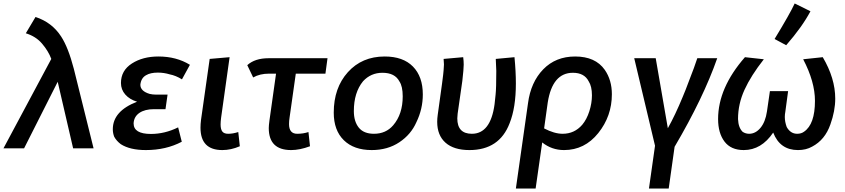

<svg xmlns="http://www.w3.org/2000/svg" viewBox="-104 -856 4877 1108"><path d="M436 0 322 -459Q290 -582 249 -645Q196 -727 101 -758L45 -664Q103 -646 138 -605Q175 -562 192 -516L-84 0H35L229 -384L318 0Z M738 10Q854 10 945 -38L924 -121Q847 -83 767 -83Q667 -83 667 -144Q669 -183 700.5 -204.5Q732 -226 785 -226H851L863 -310H797Q777 -310 760 -314Q706 -330 706 -367Q710 -406 739 -422Q764 -437 807 -437Q842 -437 875 -427Q911 -420 946 -398L992 -482Q914 -530 810 -530Q720 -530 657 -489.5Q594 -449 594 -377Q594 -339 619 -310.5Q644 -282 687 -269Q547 -215 547 -110Q547 -88 555 -67Q568 -43 593 -24Q646 10 738 10Z M1179 10Q1229 10 1280 -12L1271 -94Q1240 -84 1213 -84Q1189 -84 1179 -97Q1169 -110 1169 -138Q1169 -154 1172 -177L1221 -526L1106 -516L1056 -164Q1053 -140 1053 -119Q1053 10 1179 10Z M1576 10Q1626 10 1685 -12L1676 -94Q1646 -84 1611 -84Q1564 -84 1564 -140Q1564 -158 1567 -177L1603 -431H1774L1786 -520H1446Q1367 -520 1323 -480L1357 -409Q1395 -431 1449 -431H1489L1451 -161Q1447 -131 1447 -117Q1447 10 1576 10Z M2054 -84Q1995 -84 1966.5 -119.5Q1938 -155 1938 -215Q1938 -322 1991 -387Q2036 -436 2103 -436Q2175 -436 2201 -386Q2220 -358 2220 -300Q2220 -197 2165 -133Q2123 -84 2054 -84ZM2041 10Q2133 10 2200.5 -35Q2268 -80 2299 -151Q2336 -227 2336 -311Q2336 -414 2279 -472Q2222 -530 2116 -530Q1985 -530 1903.5 -439.5Q1822 -349 1822 -206Q1822 -104 1880 -47Q1938 10 2041 10Z M2605 10Q2778 10 2837 -145Q2873 -235 2873 -374Q2873 -444 2865 -526L2757 -516L2760 -447Q2760 -347 2756 -310L2750 -254Q2727 -84 2619 -84Q2535 -84 2535 -173L2537 -200L2564 -389Q2572 -459 2572 -483Q2572 -505 2569 -526L2456 -516Q2458 -494 2458 -484Q2458 -473 2456 -451Q2455 -425 2422 -193Q2419 -172 2419 -153Q2419 -75 2467 -32.5Q2515 10 2605 10Z M2987 232 3025 -34Q3080 10 3151 10Q3270 10 3348.5 -88Q3427 -186 3427 -312Q3427 -394 3386 -453Q3332 -530 3215 -530Q3103 -530 3031 -456Q2959 -382 2943 -260L2873 232ZM3143 -84Q3095 -84 3036 -115L3057 -265Q3084 -436 3202 -436Q3268 -436 3293 -387Q3312 -358 3312 -306Q3312 -261 3297 -214Q3282 -167 3256 -136Q3211 -84 3143 -84Z M3755 232 3789 -9Q3955 -291 4035 -520H3920Q3905 -473 3872 -389Q3853 -337 3835 -295Q3793 -193 3750 -116L3680 -520H3556L3676 -15L3641 232Z M4501 10Q4548 10 4583 -10Q4657 -49 4688 -138Q4716 -216 4716 -287Q4716 -404 4644 -526L4531 -514Q4599 -384 4599 -274Q4599 -139 4536 -96Q4520 -84 4496 -84Q4458 -84 4436 -123Q4425 -153 4425 -181Q4425 -196 4428 -211L4444 -330H4339L4322 -213Q4313 -152 4284.5 -118Q4256 -84 4219 -84Q4199 -84 4182 -95Q4157 -119 4155 -169Q4155 -256 4192.5 -338Q4230 -420 4304 -514L4195 -526Q4040 -349 4040 -169Q4040 -88 4077 -39Q4114 10 4188 10Q4290 10 4358 -91Q4397 10 4501 10ZM4433 -595Q4526 -702 4573 -791L4482 -836Q4456 -779 4366 -631Z"/></svg>

Font: Brisa Sans Medium
Style: Italic
Weight: 600
Italic angle: -8°
Designer: Dalton Maag Ltd
Foundry: Dalton Maag Ltd
Version: Version 1.101;July 10, 2019;FontCreator 11.5.0.2425 64-bit